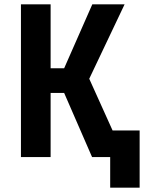

<svg xmlns="http://www.w3.org/2000/svg" viewBox="-20 -720 660 880"><path d="M76 0H212V-294H274L402 0H485V140H620V-122H496L389 -359L551 -700H403L274 -407H212V-700H76Z"/></svg>

Font: Finlandica SemiBold
Style: Regular
Weight: 600
Designer: Niklas Ekholm, Juho Hiilivirta, Jaakko Suomalainen
Foundry: Helsinki Type Studio
Version: Version 2.000;Glyphs 3.2 (3202)